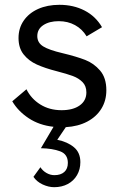

<svg xmlns="http://www.w3.org/2000/svg" viewBox="-20 -521 510 798"><path d="M119 214 148 174Q157 188.5 173 197.8Q189 207 206 207Q232.5 207 247.2 193.8Q262 180.5 262 156Q262 120 230.2 108Q198.5 96 150 95L202.5 6Q143 -0.5 99 -29.8Q55 -59 31 -100L90 -150Q109.5 -110.5 147.5 -86.8Q185.5 -63 236 -63Q283.5 -63 311.2 -82.8Q339 -102.5 339 -137Q339 -163.5 323 -179.8Q307 -196 282.8 -205Q258.5 -214 216 -225Q167 -237.5 133.2 -252.8Q99.5 -268 78.2 -294.8Q57 -321.5 57 -363Q57 -404 78.5 -435.2Q100 -466.5 138.5 -483.8Q177 -501 227 -501Q285.5 -501 331.5 -477.2Q377.5 -453.5 404 -408L340 -370Q322 -400 292 -416.5Q262 -433 224 -433Q185 -433 160 -416.5Q135 -400 135 -371Q135 -343.5 159.5 -328.2Q184 -313 240 -300Q298 -286 334 -272Q370 -258 396 -227.8Q422 -197.5 422 -146Q422 -102.5 401.2 -69Q380.5 -35.5 342.5 -15.5Q304.5 4.5 253.5 7.5L218 60Q260.5 68.5 287.2 90.8Q314 113 314 153Q314 183 300.2 206.8Q286.5 230.5 261.8 243.8Q237 257 205 257Q182 257 157.5 245.8Q133 234.5 119 214Z"/></svg>

Font: HK Grotesk
Style: Regular
Weight: 400
Designer: Alfredo Marco Pradil
Foundry: Hanken Design Co.
Version: Version 3.001